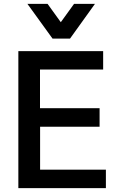

<svg xmlns="http://www.w3.org/2000/svg" viewBox="-20 -976 636 996"><path d="M343.3 -775.9 472.7 -956.1H364.3L295.4 -860.8L226.6 -956.1H122.1L252.4 -775.9ZM529.3 0V-95.7H188V-318.4H496.6V-414.6H187.5V-615.2H515.1V-710.9H75.2V0Z"/></svg>

Font: Ride SemiBold
Style: Regular
Weight: 600
Version: Version 3.000